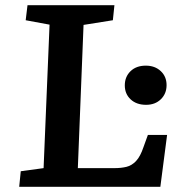

<svg xmlns="http://www.w3.org/2000/svg" viewBox="-20 -720 703 740"><path d="M60 -60 148 -72 171 -625 79 -642 86 -700H421L415 -642L302 -624L280 -72H421Q447 -72 467.5 -77Q488 -82 504.5 -99.5Q521 -117 533 -153L550 -200H624L598 0H54ZM461 -391Q461 -424 483 -445.5Q505 -467 542 -467Q577 -467 599.5 -446Q622 -425 622 -392Q622 -359 600 -337.5Q578 -316 543 -316Q506 -316 483.5 -337Q461 -358 461 -391Z"/></svg>

Font: Literata 7pt SemiBold
Style: Italic
Weight: 600
Italic angle: -2°
Designer: Latin by Veronika Burian and Jose Scaglione. Greek by Irene Vlachou. Cyrillic by Vera Evstafieva
Foundry: TypeTogether
Version: Version 3.002